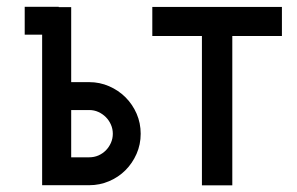

<svg xmlns="http://www.w3.org/2000/svg" viewBox="-20 -543 873 565"><path d="M242.7 2H189.5H104V-440.9H52.7V-522.9H152.8V-522H189.5V-301.3H242.7Q273.4 -301.3 301 -289.3Q328.6 -277.3 349.4 -256.6Q370.1 -235.8 382.1 -208.3Q394 -180.7 394 -149.4Q394 -117.7 381.8 -90.1Q369.6 -62.5 349.1 -42Q328.6 -21.5 301 -9.8Q273.4 2 242.7 2ZM242.7 -219.2H189.5V-80.1H242.7Q256.8 -80.1 269.3 -85.4Q281.7 -90.8 291.3 -100.3Q300.8 -109.9 306.4 -122.6Q312 -135.3 312 -149.4Q312 -163.6 306.4 -176.3Q300.8 -189 291.3 -198.5Q281.7 -208 269.3 -213.6Q256.8 -219.2 242.7 -219.2Z M809.6 -522.5V-437H663.6V2.4H574.2V-437H428.2V-522.5Z"/></svg>

Font: Proletarsk
Style: Regular
Weight: 400
Designer: Peter Wiegel, original typeface by Carl Albert Fahrenwaldt 1901
Foundry: Peter Wiegel
Version: Version 1.000 2010 initial release